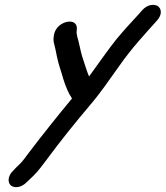

<svg xmlns="http://www.w3.org/2000/svg" viewBox="-20 -628 689 799"><path d="M205.5 -487.4C203.2 -475.9 201.2 -462.3 203.8 -451.8C208.9 -431.8 212.3 -417 217.1 -391.6C224.5 -355.8 234.9 -331.1 243.1 -300.2C252.6 -269.9 264 -241.2 279.6 -218.1C218.9 -145 159.1 -70.1 99.6 8.1C67 52.3 73.7 42.9 45.4 71L34.4 82.6C10.5 105.7 12.1 132.7 25.3 143.8C37.7 154.1 65.7 156 91.1 130.2L102.4 119.3C130.2 93.9 138.9 83.4 171.7 39.7C230.1 -39.6 289.1 -112.9 351.8 -187.2C401.2 -244.8 431.6 -291.8 476.5 -353.9C530.4 -430.5 576.7 -479.2 634 -543.3C656.9 -568.9 650.8 -593.7 636.4 -602.7C623.3 -610.9 594 -611.9 570.3 -583.8L552.5 -563.8C522.8 -531.5 498.8 -505.8 465.7 -466.3C432.4 -425.1 385.4 -357.3 350.6 -309.8C339.9 -334.5 331.5 -365.6 321.9 -393.4C315.6 -412.6 308.6 -453 301.3 -476.4C298.4 -489.6 298.1 -490.7 299.6 -504.1C306.3 -559.5 219.1 -542.9 205.5 -487.4Z"/></svg>

Font: Just Breathe
Style: BdObl7
Weight: 400
Foundry: Cannot Into Space Fonts
Version: Version 0.72